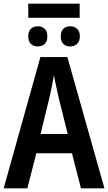

<svg xmlns="http://www.w3.org/2000/svg" viewBox="-20 -1026 589 1046"><path d="M414 -1006V-929H134V-1006ZM186 -883Q208 -883 223 -869.5Q238 -856 238 -828Q238 -800 223 -786.5Q208 -773 186 -773Q163 -773 148.5 -786.5Q134 -800 134 -828Q134 -856 148.5 -869.5Q163 -883 186 -883ZM362 -883Q384 -883 399.5 -869.5Q415 -856 415 -828Q415 -800 399.5 -786.5Q384 -773 362 -773Q340 -773 325.5 -786.5Q311 -800 311 -828Q311 -856 325.5 -869.5Q340 -883 362 -883ZM421 0 372 -191H178L129 0H0L200 -715H347L549 0ZM299 -496Q293 -524 285.5 -558Q278 -592 274 -617Q270 -591 263 -557.5Q256 -524 250 -497L201 -296H349Z"/></svg>

Font: Noto Sans Condensed SemiBold
Style: Regular
Weight: 600
Width: 3
Designer: Monotype Design Team
Foundry: Monotype Imaging Inc.
Version: Version 2.013; ttfautohint (v1.8.4.7-5d5b)